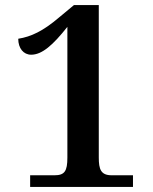

<svg xmlns="http://www.w3.org/2000/svg" viewBox="-20 -738 605 758"><path d="M99 0H505V-46H421C378 -46 370 -70 370 -116V-718H272L213 -669C151 -616 103 -593 52 -585C52 -547 73 -522 103 -522C146 -522 189 -560 246 -632V-116C246 -62 235 -46 195 -46H99Z"/></svg>

Font: Noto Serif Gurmukhi SemiBold
Style: Regular
Weight: 600
Designer: Vaibhav Singh and the Monotype Design Team
Foundry: Monotype Imaging Inc.
Version: Version 2.004